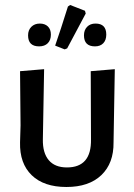

<svg xmlns="http://www.w3.org/2000/svg" viewBox="-20 -739 536 766"><path d="M238 -542 200 -557Q222 -620 251 -713L260 -719L319 -696L322 -685L248 -546ZM136 -554Q92 -554 92 -598Q92 -619 105 -632Q118 -645 139 -645Q159 -645 171 -633.5Q183 -622 183 -601Q183 -579 170.5 -566.5Q158 -554 136 -554ZM359 -554Q315 -554 315 -598Q315 -619 327.5 -632Q340 -645 361 -645Q404 -645 404 -601Q404 -579 392 -566.5Q380 -554 359 -554ZM60 -171 62 -239 60 -455 156 -463 151 -183Q150 -129 174.5 -100Q199 -71 247 -71Q345 -71 343 -183L342 -455L438 -463L433 -171Q434 -88 384.5 -40.5Q335 7 245 7Q155 7 106.5 -40Q58 -87 60 -171Z"/></svg>

Font: Alegreya Sans Medium
Style: Regular
Weight: 500
Designer: Juan Pablo del Peral
Foundry: Huerta Tipografica
Version: Version 2.007